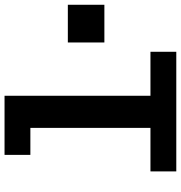

<svg xmlns="http://www.w3.org/2000/svg" viewBox="4 -782 778 825"><g transform="rotate(-90 392.5 -369.0)"><path d="M256 0V-738H394V0ZM69 0V-111H583V0ZM140 -627V-738H325V-627ZM623 -309V-466H785V-309Z"/></g></svg>

Font: Azeret Mono SemiBold
Style: Regular
Weight: 600
Designer: Martin Vácha
Foundry: Displaay
Version: Version 1.002